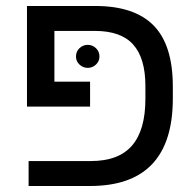

<svg xmlns="http://www.w3.org/2000/svg" viewBox="-20 -619 650 639"><path d="M463.9 -333Q463.9 -425.3 423.3 -470.7Q382.8 -516.1 295.9 -516.1H161.1V-347.2H279.8V-264.2H69.8V-599.1H296.9Q427.7 -599.1 491.5 -533.9Q555.2 -468.8 555.2 -331.1V-291Q555.2 0 279.8 0H75.2V-83H282.2Q375 -83 419.4 -134.5Q463.9 -186 463.9 -290ZM232.9 -430.7Q232.9 -447.8 244.6 -458.7Q256.3 -469.7 272 -469.7Q287.6 -469.7 299.3 -458.7Q311 -447.8 311 -430.7Q311 -415 299.3 -404.1Q287.6 -393.1 272 -393.1Q256.3 -393.1 244.6 -404.1Q232.9 -415 232.9 -430.7Z"/></svg>

Font: Arial
Style: Regular
Weight: 400
Designer: Steve Matteson
Foundry: Ascender Corporation
Version: Version 2.00.3